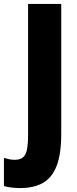

<svg xmlns="http://www.w3.org/2000/svg" viewBox="-81 -734 391 978"><path d="M22 224Q0 224 -20.5 221.5Q-41 219 -61 214V70Q-49 74 -35.5 77Q-22 80 -6 80Q20 80 35 68.5Q50 57 56 29.5Q62 2 62 -47V-714H231V-55Q231 53 206.5 113.5Q182 174 135.5 199Q89 224 22 224Z"/></svg>

Font: Noto Sans Khmer ExtraCondensed Black
Style: Regular
Weight: 900
Width: 2
Designer: Danh Hong and the Monotype Design Team
Foundry: Monotype Imaging Inc.
Version: Version 2.004